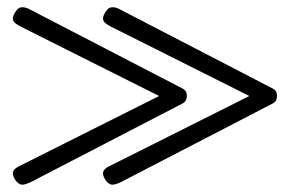

<svg xmlns="http://www.w3.org/2000/svg" viewBox="-20 -483 794 526"><path d="M24 13Q17 3 15.5 -4.5Q14 -12 19 -18Q24 -24 35 -29L416 -220L35 -411Q24 -417 19 -422.5Q14 -428 15.5 -435.5Q17 -443 24 -453Q29 -460 34.5 -462Q40 -464 48 -462.5Q56 -461 66 -455L481 -240Q488 -236 490 -230.5Q492 -225 492 -220Q492 -216 490 -210Q488 -204 481 -200L66 15Q56 20 48 22Q40 24 34.5 21.5Q29 19 24 13ZM271 13Q264 3 262.5 -4.5Q261 -12 266 -18Q271 -24 282 -29L663 -220L282 -411Q271 -417 266 -422.5Q261 -428 262.5 -435.5Q264 -443 271 -453Q276 -460 281.5 -462Q287 -464 295 -462.5Q303 -461 313 -455L728 -240Q735 -236 737 -230.5Q739 -225 739 -220Q739 -216 737 -210Q735 -204 728 -200L313 15Q303 20 295 22Q287 24 281.5 21.5Q276 19 271 13Z"/></svg>

Font: Fredoka Expanded Light
Style: Regular
Weight: 300
Width: 7
Designer: Ben Nathan
Foundry: Milena B. Brandão, Ben Nathan
Version: Version 2.001